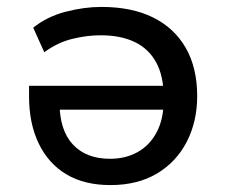

<svg xmlns="http://www.w3.org/2000/svg" viewBox="-20 -526 656 555"><path d="M299 9Q224 9 172 -22Q120 -53 92 -111Q64 -169 64 -247V-278H473V-209H133L152 -230Q152 -150 190.5 -108.5Q229 -67 298 -67Q343 -67 378 -86.5Q413 -106 433 -144Q453 -182 453 -235V-247Q453 -306 431.5 -345.5Q410 -385 369.5 -404.5Q329 -424 271 -424Q231 -424 188.5 -413.5Q146 -403 108 -375L76 -446Q116 -478 169.5 -492Q223 -506 273 -506Q361 -506 422.5 -475.5Q484 -445 517 -387.5Q550 -330 550 -248Q550 -175 520 -116.5Q490 -58 434 -24.5Q378 9 299 9Z"/></svg>

Font: Nunito Sans 7pt Medium
Style: Regular
Weight: 500
Designer: Vernon Adams
Foundry: Vernon Adams
Version: Version 3.101;gftools[0.9.27]